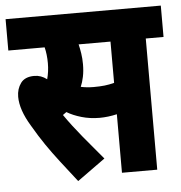

<svg xmlns="http://www.w3.org/2000/svg" viewBox="-48 -668 691 732"><g transform="rotate(-5 297.0 -302.5)"><path d="M526 -502V0H391V-224Q374 -220 357 -218Q340 -216 325 -216Q288 -216 255.5 -225.5Q223 -235 200 -249Q193 -244 186 -239Q215 -197 254.5 -149Q294 -101 329 -60L222 17Q186 -29 159 -64Q132 -99 109 -132.5Q86 -166 61 -209Q22 -273 22 -323Q22 -353 38 -375Q54 -397 90 -397Q116 -397 138 -380Q146 -409 146 -441Q146 -474 139 -502H0V-622H594V-502ZM312 -335Q336 -335 354 -337Q372 -339 391 -344V-502H269Q273 -486 276 -466.5Q279 -447 279 -425Q279 -399 274.5 -377.5Q270 -356 263 -340Q286 -335 312 -335Z"/></g></svg>

Font: Noto Sans ExtraCondensed ExtraBold
Style: Italic
Weight: 800
Width: 2
Italic angle: -12°
Designer: Monotype Design Team
Foundry: Monotype Imaging Inc.
Version: Version 2.013; ttfautohint (v1.8.4.7-5d5b)